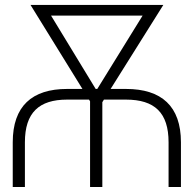

<svg xmlns="http://www.w3.org/2000/svg" viewBox="-20 -747 770 767"><path d="M79.5 0V-178.6C79.5 -297.2 136 -349.1 248.2 -349.1H335.6L339.8 -342.3V0H388.8V-338.8L395.2 -349.1H483C597.7 -349.1 653.4 -296.9 653.4 -178.6V0H702.8V-178.6C702.8 -322.8 625.4 -391.7 483 -391.7H421.9L632.5 -727.3H101.9L309.3 -391.7H248.2C107.6 -391.7 30.9 -322.8 30.9 -178.6V0ZM362.2 -391.7 183.9 -684.7H549.7L368.6 -391.7Z"/></svg>

Font: Karasuma Gothic
Style: Thin
Weight: 200
Designer: Rasmus Andersson / Ryoko Ishizuka
Foundry: rsms
Version: Version 1.00